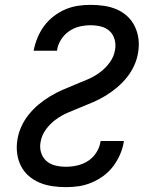

<svg xmlns="http://www.w3.org/2000/svg" viewBox="-20 -763 640 791"><path d="M252 8Q224 8 196 4Q168 0 143 -10.5Q118 -21 98 -38.5Q78 -56 66 -80Q54 -104 50.5 -132Q47 -160 52 -189Q56 -215 68 -241.5Q80 -268 98 -290.5Q116 -313 138.5 -332Q161 -351 186 -366Q211 -381 237 -392.5Q263 -404 289.5 -414.5Q316 -425 342.5 -436.5Q369 -448 392.5 -465.5Q416 -483 433 -507Q450 -531 454 -558Q458 -580 452 -601Q446 -622 431 -635.5Q416 -649 395.5 -654Q375 -659 353 -659Q330 -659 307 -653.5Q284 -648 264 -634Q244 -620 231 -599Q218 -578 215 -555Q215 -555 215 -555Q215 -555 215 -554H119Q119 -555 119 -555.5Q119 -556 119 -556Q124 -582 134.5 -607.5Q145 -633 161.5 -655.5Q178 -678 200.5 -695.5Q223 -713 248.5 -724Q274 -735 300.5 -739Q327 -743 353 -743Q381 -743 408.5 -739Q436 -735 460.5 -724.5Q485 -714 504.5 -696Q524 -678 535.5 -654Q547 -630 550.5 -602.5Q554 -575 549 -547Q545 -520 533 -493.5Q521 -467 503 -444.5Q485 -422 462.5 -403Q440 -384 415.5 -369Q391 -354 364.5 -342.5Q338 -331 311.5 -320.5Q285 -310 258.5 -298.5Q232 -287 208.5 -269.5Q185 -252 168 -228Q151 -204 147 -177Q143 -154 149.5 -133.5Q156 -113 171.5 -99.5Q187 -86 208.5 -81Q230 -76 252 -76Q275 -76 299 -81.5Q323 -87 343.5 -100.5Q364 -114 377.5 -135.5Q391 -157 394 -180Q395 -181 395 -181Q395 -181 395 -182H490Q490 -181 490 -180.5Q490 -180 490 -179Q486 -153 475 -127.5Q464 -102 447 -79Q430 -56 407 -39Q384 -22 358 -11Q332 0 305.5 4Q279 8 252 8Z"/></svg>

Font: Iosevka SS04 Md Ex Obl
Style: Regular
Weight: 500
Width: 7
Italic angle: -9°
Monospace: yes
Designer: Belleve Invis
Foundry: Belleve Invis
Version: Version 19.0.0; ttfautohint (v1.8.4)